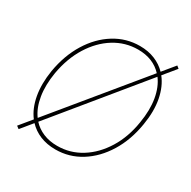

<svg xmlns="http://www.w3.org/2000/svg" viewBox="-168 -907 1082 1087"><g transform="rotate(30 373.5 -363.5)"><path d="M89.5 17 72.4 4.3 136.7 -73.9Q98.7 -123.6 85.4 -196.9Q72.1 -270.2 86.6 -360.8Q105.5 -471.9 157.5 -556.1Q209.5 -640.3 285.2 -687.3Q360.8 -734.4 450.3 -734.4Q504.3 -734.4 547.9 -716.6Q591.6 -698.9 623.2 -666.2L687.5 -744.3L703.1 -731.5L636.7 -650.6Q676.1 -601.2 690.3 -527.2Q704.5 -453.1 688.9 -360.8Q670.8 -249.6 619 -165.5Q567.1 -81.3 491.7 -34.3Q416.2 12.8 326.7 12.8Q271 12.8 226.6 -5.5Q182.2 -23.8 150.6 -57.5ZM666.2 -360.8Q680.8 -447.8 668.9 -517.2Q657 -586.6 622.2 -632.8L165.1 -74.9Q193.5 -43.7 234 -26.8Q274.5 -9.9 325.3 -9.9Q409.8 -9.9 481 -54.3Q552.2 -98.7 601 -177.7Q649.9 -256.7 666.2 -360.8ZM151.3 -92 608.7 -648.4Q550.1 -711.6 451.7 -711.6Q368.3 -711.6 297.2 -667.6Q226.2 -623.6 177 -544.6Q127.8 -465.6 109.4 -360.8Q95.2 -275.2 106.4 -206.7Q117.5 -138.1 151.3 -92Z"/></g></svg>

Font: Inter Thin  BETA
Style: Italic
Weight: 100
Italic angle: -9.39999°
Designer: Rasmus Andersson
Foundry: rsms
Version: Version 3.011;git-f93a4a705